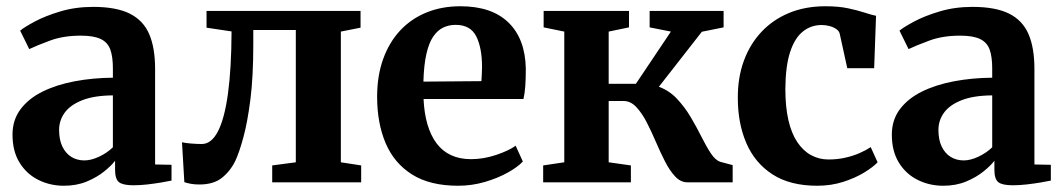

<svg xmlns="http://www.w3.org/2000/svg" viewBox="-20 -583 3400 614"><path d="M184.5 11Q140 11 102.5 -7.8Q65 -26.5 42.5 -63Q20 -99.5 20 -152.5Q20 -199.5 45.8 -233.8Q71.5 -268 116 -290Q160.5 -312 218.5 -323Q276.5 -334 341 -334.5V-364.5Q341 -401.5 332.8 -424.5Q324.5 -447.5 302.2 -458.2Q280 -469 238.5 -469Q182.5 -469 140 -453.2Q97.5 -437.5 73.5 -426L44.5 -485Q57.5 -496 91 -514Q124.5 -532 173 -546.5Q221.5 -561 278 -561Q351.5 -561 394.8 -539.5Q438 -518 457 -474.2Q476 -430.5 476 -362.5V-57L528.5 -56V-5.5Q517 -3 496.2 0.5Q475.5 4 451.5 6.8Q427.5 9.5 407 9.5Q373.5 9.5 360.8 -0.2Q348 -10 348 -40V-69Q336.5 -53.5 313.2 -34.8Q290 -16 257.5 -2.5Q225 11 184.5 11ZM250 -70Q271.5 -70 297 -82Q322.5 -94 341 -112V-278Q281 -277.5 243 -262.5Q205 -247.5 187 -222.8Q169 -198 169 -167.5Q169 -136 179.5 -114.2Q190 -92.5 208.2 -81.2Q226.5 -70 250 -70Z M617.5 7Q602.5 7 590.2 4.8Q578 2.5 569.5 -0.5L562 -128Q572.5 -125.5 591 -124Q609.5 -122.5 625.5 -122.5Q656 -122.5 677 -163Q698 -203.5 709 -283.5Q720 -363.5 720.5 -482.5L640.5 -494.5V-548H1133V-494.5L1070 -482V-64L1135 -54V0H850.5V-54L926 -64V-487H790V-439Q790 -338.5 780.8 -265.2Q771.5 -192 758.2 -143.5Q745 -95 732.5 -68.5Q716 -35 689.2 -14Q662.5 7 617.5 7Z M1445 11Q1355 11 1297.8 -25Q1240.5 -61 1213.2 -125.2Q1186 -189.5 1186 -273.5Q1186 -341 1205.5 -394.8Q1225 -448.5 1260.2 -486Q1295.5 -523.5 1344.2 -543.2Q1393 -563 1452 -563Q1552.5 -563 1606 -511Q1659.5 -459 1661.5 -364Q1661.5 -331 1659.8 -307.2Q1658 -283.5 1654 -266.5H1334.5Q1336.5 -221 1347 -185.2Q1357.5 -149.5 1376.2 -124.5Q1395 -99.5 1422.5 -86.8Q1450 -74 1486.5 -74Q1526 -74 1566.5 -87.5Q1607 -101 1629 -117L1652 -66.5Q1636.5 -49.5 1604.5 -31.5Q1572.5 -13.5 1530.8 -1.2Q1489 11 1445 11ZM1334 -322 1519.5 -323.5Q1520 -334.5 1520.8 -346Q1521.5 -357.5 1521.5 -368.5Q1521.5 -430 1503 -466.8Q1484.5 -503.5 1437 -503.5Q1415.5 -503.5 1397.2 -494.8Q1379 -486 1365.2 -465.8Q1351.5 -445.5 1343.5 -410.2Q1335.5 -375 1334 -322Z M1717 0V-54L1784.5 -64V-482L1718.5 -495.5V-548H1991.5V-495.5L1926.5 -482V-315H2013.5L2125.5 -482L2057.5 -495.5V-548H2294V-495.5L2224.5 -481.5L2087 -305.5Q2120 -293.5 2144.8 -267.2Q2169.5 -241 2188.8 -208.5Q2208 -176 2223.5 -145Q2239 -114 2253.5 -92.2Q2268 -70.5 2283.5 -65.5L2323 -55V0H2178Q2156.5 0 2139 -18.8Q2121.5 -37.5 2106.5 -67Q2091.5 -96.5 2077.2 -129.8Q2063 -163 2047.8 -192.5Q2032.5 -222 2014.5 -241Q1996.5 -260 1974 -260H1926.5V-64L1997.5 -54V0Z M2593.5 11Q2506.5 11 2450.2 -25.5Q2394 -62 2366.8 -125.2Q2339.5 -188.5 2339.5 -269Q2339 -334 2358.5 -387.8Q2378 -441.5 2414.8 -480.8Q2451.5 -520 2503.2 -541.5Q2555 -563 2620 -563Q2661.5 -563 2692 -556.5Q2722.5 -550 2744.5 -542.8Q2766.5 -535.5 2781.5 -532.5L2775.5 -365H2689.5L2665.5 -474.5Q2663.5 -484 2654.2 -490.2Q2645 -496.5 2632.5 -499.8Q2620 -503 2607.5 -503Q2573.5 -503 2547.5 -482.2Q2521.5 -461.5 2506.8 -416.8Q2492 -372 2491.5 -298.5Q2491.5 -241.5 2501.2 -199Q2511 -156.5 2529.5 -128.8Q2548 -101 2573.5 -87Q2599 -73 2629.5 -73Q2658.5 -73 2683.5 -78.8Q2708.5 -84.5 2729 -93.5Q2749.5 -102.5 2764.5 -112.5L2786.5 -64Q2772.5 -49 2744 -31.5Q2715.5 -14 2676.8 -1.5Q2638 11 2593.5 11Z M2996.5 11Q2952 11 2914.5 -7.8Q2877 -26.5 2854.5 -63Q2832 -99.5 2832 -152.5Q2832 -199.5 2857.8 -233.8Q2883.5 -268 2928 -290Q2972.5 -312 3030.5 -323Q3088.5 -334 3153 -334.5V-364.5Q3153 -401.5 3144.8 -424.5Q3136.5 -447.5 3114.2 -458.2Q3092 -469 3050.5 -469Q2994.5 -469 2952 -453.2Q2909.5 -437.5 2885.5 -426L2856.5 -485Q2869.5 -496 2903 -514Q2936.5 -532 2985 -546.5Q3033.5 -561 3090 -561Q3163.5 -561 3206.8 -539.5Q3250 -518 3269 -474.2Q3288 -430.5 3288 -362.5V-57L3340.5 -56V-5.5Q3329 -3 3308.2 0.5Q3287.5 4 3263.5 6.8Q3239.5 9.5 3219 9.5Q3185.5 9.5 3172.8 -0.2Q3160 -10 3160 -40V-69Q3148.5 -53.5 3125.2 -34.8Q3102 -16 3069.5 -2.5Q3037 11 2996.5 11ZM3062 -70Q3083.5 -70 3109 -82Q3134.5 -94 3153 -112V-278Q3093 -277.5 3055 -262.5Q3017 -247.5 2999 -222.8Q2981 -198 2981 -167.5Q2981 -136 2991.5 -114.2Q3002 -92.5 3020.2 -81.2Q3038.5 -70 3062 -70Z"/></svg>

Font: Merriweather 36pt
Style: Bold
Weight: 700
Designer: Eben Sorkin
Foundry: Eben Sorkin
Version: Version 2.100